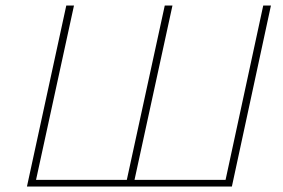

<svg xmlns="http://www.w3.org/2000/svg" viewBox="-20 -678 1029 698"><path d="M965 -658 823 0H78L221 -658H249L111 -24H441L579 -658H607L469 -24H800L937 -658Z"/></svg>

Font: Ysabeau Extralight
Style: Italic
Weight: 200
Italic angle: -12°
Designer: Christian Thalmann (Catharsis Fonts)
Version: Version 0.003